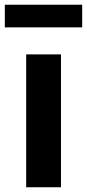

<svg xmlns="http://www.w3.org/2000/svg" viewBox="-31 -789 366 809"><path d="M79.3 0V-559.8H226V0ZM-10.6 -673.7V-769.1H315.3V-673.7Z"/></svg>

Font: Noto Sans SC Thin
Style: Regular
Weight: 100
Designer: Ryoko NISHIZUKA 西塚涼子 (kana, bopomofo & ideographs); Paul D. Hunt (Latin, Greek & Cyrillic); Sandoll Communications 산돌커뮤니
Foundry: Adobe
Version: Version 2.004-H2;hotconv 1.0.118;makeotfexe 2.5.65603